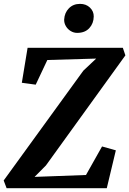

<svg xmlns="http://www.w3.org/2000/svg" viewBox="-34 -996 684 1016"><path d="M1 0 -14.5 -41 407 -622 475 -686 216.5 -678.5 155 -548 81.5 -558 112 -743H616L629.5 -703L209 -120.5L149 -60L421 -70L506 -221L579 -200.5L531 0ZM374.5 -822Q356 -822 340 -831.8Q324 -841.5 314.5 -857.8Q305 -874 305.5 -892.5Q307.5 -928.5 330.5 -952Q353.5 -975.5 389.5 -975.5Q421.5 -975.5 442 -955.8Q462.5 -936 462 -908.5Q461.5 -872 438.5 -847Q415.5 -822 374.5 -822Z"/></svg>

Font: Merriweather
Style: Bold Italic
Weight: 700
Italic angle: -7.8°
Version: Version 2.101